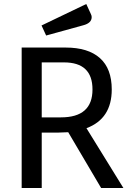

<svg xmlns="http://www.w3.org/2000/svg" viewBox="-20 -937 650 957"><path d="M188 0H88V-700H307Q419 -700 478 -647.5Q537 -595 537 -491Q537 -345 411 -298L595 0H484L320 -278Q286 -276 267 -276H188ZM188 -352H284Q441 -352 441 -491Q441 -626 299 -626H188ZM437 -852Q437 -822 395 -811L210 -760L187 -810L410 -917L433 -867Q437 -859 437 -852Z"/></svg>

Font: Voces
Style: Regular
Weight: 400
Designer: Ana Paula Megda, Pablo Ugerman
Foundry: Ana Paula Megda, Pablo Ugerman
Version: Version 1.003